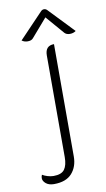

<svg xmlns="http://www.w3.org/2000/svg" viewBox="-99 -744 550 1000"><g transform="rotate(-10 176.0 -244.0)"><path d="M45 168Q45 159 49 150Q60 157 76.5 162Q93 167 108 167Q150 167 166 145Q182 123 182 80V-457Q182 -509 229 -509V85Q229 139 198 174Q167 209 103 209Q76 209 60.5 196Q45 183 45 168ZM97 -547Q79 -547 66 -557L193 -690Q200 -697 209 -697Q218 -697 225 -690L352 -557Q339 -547 320 -547Q302 -547 292 -558L209 -654L126 -558Q117 -547 97 -547Z"/></g></svg>

Font: K2D Thin
Style: Regular
Weight: 100
Designer: Katatrad Aksorn Co.,Ltd.
Foundry: Cadson Demak Co.,Ltd.
Version: Version 1.000; ttfautohint (v1.6)